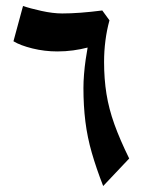

<svg xmlns="http://www.w3.org/2000/svg" viewBox="-20 -622 516 642"><path d="M325 0Q302 -59 287 -111Q272 -163 265.5 -215.5Q259 -268 259 -328Q259 -349 261 -374Q263 -399 266.5 -423Q270 -447 273 -463Q250 -457 224.5 -453.5Q199 -450 172 -450Q129 -450 88.5 -460Q48 -470 25 -484L57 -602Q80 -594 118.5 -585.5Q157 -577 188 -577Q216 -577 249.5 -579.5Q283 -582 322 -587L346 -554Q337 -521 332.5 -486Q328 -451 328 -415Q328 -358 336 -308Q344 -258 362.5 -206.5Q381 -155 412 -92Z"/></svg>

Font: Noto Naskh Arabic
Style: Regular
Weight: 400
Designer: Monotype Design Team, David Williams, Mohamad Dakak and Nizar Qandah
Foundry: Monotype Imaging Inc.
Version: Version 2.013